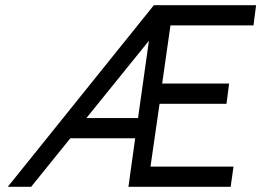

<svg xmlns="http://www.w3.org/2000/svg" viewBox="-20 -720 1007 740"><path d="M573 -700 10 0H100L251 -187H501L475 0H869L880 -78H560L595 -320H853L863 -398H605L637 -622H957L967 -700ZM554 -563 512 -265H313Z"/></svg>

Font: Unageo
Style: Regular-Italic
Weight: 400
Designer: Richard Sepsi
Foundry: Richard Sepsi
Version: Version 2.000